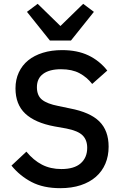

<svg xmlns="http://www.w3.org/2000/svg" viewBox="-20 -972 638 1004"><path d="M295 12Q207 12 145.5 -20Q84 -52 40 -106L118 -179Q155 -134 199.5 -111Q244 -88 301 -88Q368 -88 402 -118Q436 -148 436 -199Q436 -240 412 -264Q388 -288 327 -300L265 -311Q163 -330 112 -378Q61 -426 61 -510Q61 -556 78.5 -593.5Q96 -631 127.5 -656.5Q159 -682 204 -696Q249 -710 305 -710Q384 -710 442 -682.5Q500 -655 541 -603L462 -533Q435 -568 396 -589Q357 -610 299 -610Q239 -610 206 -586Q173 -562 173 -516Q173 -472 200 -450.5Q227 -429 284 -418L346 -405Q451 -385 499.5 -337Q548 -289 548 -205Q548 -156 531 -116Q514 -76 481.5 -47.5Q449 -19 402 -3.5Q355 12 295 12ZM241 -760 121 -910 177 -952 296 -836 415 -952 471 -910 351 -760Z"/></svg>

Font: IBM Plex Sans Arabic Medm
Style: Regular
Weight: 500
Designer: Mike Abbink, Paul van der Laan, Pieter van Rosmalen, Wael Morcos, Khajak Apelian
Foundry: Bold Monday
Version: Version 1.005